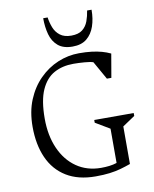

<svg xmlns="http://www.w3.org/2000/svg" viewBox="-91 -898 784 977"><g transform="rotate(-10 300.5 -409.5)"><path d="M324 10Q234 10 173 -27.5Q112 -65 81.5 -133.5Q51 -202 51 -294Q51 -372 76 -432.5Q101 -493 143.5 -535.5Q186 -578 239 -600Q292 -622 348 -622Q385 -622 413.5 -618.5Q442 -615 465.5 -608.5Q489 -602 510 -592L489 -470H466L413 -564Q400 -569 369 -571.5Q338 -574 311 -574Q254 -574 211 -550.5Q168 -527 143.5 -472.5Q119 -418 119 -324Q119 -237 148.5 -170Q178 -103 232 -65.5Q286 -28 359 -28Q381 -28 401.5 -30.5Q422 -33 440 -39V-216L366 -260V-274H570V-259L506 -216V-22Q481 -13 454.5 -5.5Q428 2 396.5 6Q365 10 324 10ZM323 -661Q275 -661 248 -684Q221 -707 210.5 -745Q200 -783 200 -829H223Q227 -801 237 -775.5Q247 -750 268.5 -733.5Q290 -717 326 -717Q363 -717 383.5 -733Q404 -749 413.5 -775Q423 -801 427 -829H450Q450 -782 437 -744Q424 -706 396.5 -683.5Q369 -661 323 -661Z"/></g></svg>

Font: Ancizar Serif Light
Style: Regular
Weight: 300
Designer: Cesar Puertas, Viviana Monsalve, Julian Moncada, Julian Prieto, Jose Castro, Felipe Aragon, Mariel Hernandez, Sara Alarc
Version: Version 8.100